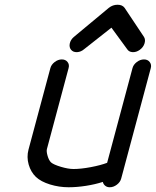

<svg xmlns="http://www.w3.org/2000/svg" viewBox="-20 -789 657 809"><path d="M192.1 -501.5Q196 -516.6 210.3 -527.6Q224.6 -538.6 240.5 -538.6Q256.1 -538.6 264.6 -527.8Q273.2 -517.1 269 -502L177.7 -161.1Q175 -151.4 180.5 -132.3Q186 -113.3 195.3 -104.5Q206.1 -95.2 236.7 -86.1Q267.3 -76.9 289.8 -76.9Q320.8 -76.9 362.8 -84.8Q404.8 -92.8 431.4 -103L538.3 -502Q542.2 -516.8 556.5 -527.7Q570.8 -538.6 586.7 -538.6Q602.3 -538.6 610.8 -527.6Q619.4 -516.6 615.2 -501.5L502.2 -79.8L502 -79.6Q502 -79.6 501.8 -78.7Q501.7 -77.9 501.5 -76.9L490.7 -36.9Q486.8 -21.7 472.5 -10.9Q458.3 0 442.4 0Q430.9 0 423.1 -6.5Q415.3 -12.9 413.3 -22.5Q380.6 -12 342.3 -6Q304 0 269.3 0Q228.8 0 190.6 -11.8Q152.3 -23.7 131.3 -43.5Q109.9 -64 100.8 -95.7Q91.8 -127.4 100.1 -158.7ZM335.2 -582.3Q321.5 -570.3 305.2 -569.3Q288.8 -568.4 279.8 -578.9Q270.8 -589.4 273.9 -605.2Q277.1 -621.1 290.8 -633.1L438.7 -756.1Q455.1 -769 475.3 -769Q495.4 -769 504.9 -756.1L586.9 -633.1Q594 -621.1 588.7 -605.2Q583.5 -589.4 568.8 -578.9Q554.2 -568.4 538.5 -569.3Q522.7 -570.3 515.4 -582.3L449.5 -672.4Z"/></svg>

Font: Tecnico
Style: GruesoInclinado
Weight: 700
Italic angle: -15°
Version: Version 1.3